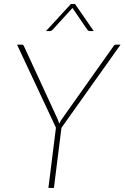

<svg xmlns="http://www.w3.org/2000/svg" viewBox="-20 -922 612 942"><path d="M63.5 0ZM281.5 -295 244.5 0H217.5L254.5 -295.5L63.5 -703H87Q95 -703 97.5 -695.5L263 -337Q265 -331.5 267 -326Q269 -320.5 270.5 -315Q273 -321 276.2 -326.2Q279.5 -331.5 283 -337L537 -695.5Q541 -703 549 -703H571.5ZM440 -769.5H421Q418.5 -769.5 415.2 -770.5Q412 -771.5 409 -775.5L337.5 -880Q336 -881 335.5 -883.5L333 -880L237.5 -775.5Q233.5 -771.5 230 -770.5Q226.5 -769.5 224 -769.5H205.5L328 -902.5H348Z"/></svg>

Font: Lato Thin
Style: Italic
Weight: 200
Italic angle: -7°
Designer: Lukasz Dziedzic
Foundry: tyPoland Lukasz Dziedzic
Version: Version 2.007; 2014-02-27